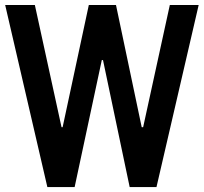

<svg xmlns="http://www.w3.org/2000/svg" viewBox="-20 -760 828 780"><path d="M1 -739.7H121.6L230 -243.2H234.4L340.8 -739.7H451.2L555.7 -243.2H561.5L669.9 -739.7H787.1L615.7 0H506.8L398.4 -516.1H393.6L283.2 0H172.4Z"/></svg>

Font: News Cycle
Style: Bold
Weight: 700
Version: Version 0.5.1